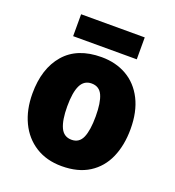

<svg xmlns="http://www.w3.org/2000/svg" viewBox="-134 -832 861 947"><g transform="rotate(20 296.5 -358.5)"><path d="M553 -278Q553 -193 524.5 -128Q496 -63 438.5 -26.5Q381 10 295 10Q216 10 158 -26.5Q100 -63 69 -128Q38 -193 38 -278Q38 -409 104.5 -486Q171 -563 298 -563Q373 -563 430.5 -530Q488 -497 520.5 -433Q553 -369 553 -278ZM221 -277Q221 -205 238.5 -167Q256 -129 297 -129Q337 -129 353.5 -167Q370 -205 370 -278Q370 -350 353.5 -387Q337 -424 296 -424Q257 -424 239 -387.5Q221 -351 221 -277ZM464 -727V-612H130V-727Z"/></g></svg>

Font: Noto Sans Gujarati SemiCondensed Black
Style: Regular
Weight: 900
Width: 4
Designer: Jelle Bosma - Monotype Design Team, Universal Thirst
Foundry: Monotype Imaging Inc.
Version: Version 2.106; ttfautohint (v1.8.4.7-5d5b)